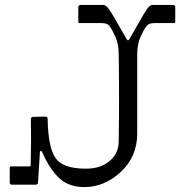

<svg xmlns="http://www.w3.org/2000/svg" viewBox="-20 -759 750 789"><path d="M607.9 -738.8H689.9Q699.7 -738.8 700.2 -729V-668.9Q700.2 -664.1 694.8 -664.1H612.8Q592.8 -664.1 583 -652.8Q573.2 -641.6 558.6 -610.4Q543.9 -579.1 543.9 -537.1V-210.9Q543.9 -115.2 476.6 -52.7Q409.2 9.8 327.1 9.8Q264.2 9.8 225.1 -25.4Q186 -60.5 152.8 -134.8Q149.9 -140.6 147 -138.7Q144 -136.7 144 -133.8L136.2 -9.8Q136.2 0 126 0H29.8Q20 0 20 -9.8V-69.8Q20 -74.7 24.9 -75.2H101.1Q106 -75.2 106 -80.1Q108.9 -180.2 106.9 -268.1Q106.9 -279.3 117.2 -278.8L166 -279.8Q175.8 -279.8 175.8 -270Q177.7 -153.8 208 -109.9Q238.3 -65.9 332 -65.9Q392.1 -65.4 429.7 -96.7Q467.3 -127.9 467.8 -176.8Q470.7 -341.8 467.8 -537.1Q467.8 -579.1 453.1 -610.4Q438.5 -641.6 429.2 -653.3Q419.4 -664.1 398.9 -664.1H307.1Q302.2 -664.1 301.8 -668.9V-729Q301.8 -738.8 312 -738.8H403.8Q415 -738.8 427.2 -722.2Q439.5 -705.6 501 -597.2Q505.9 -589.4 511.2 -597.2Q522.5 -616.2 548.3 -662.1Q574.2 -708 585.4 -723.6Q596.7 -739.3 607.9 -738.8Z"/></svg>

Font: BrevierViennese-Regular
Style: Regular
Weight: 400
Designer: Johannes Lang & Ellmer Stefan
Foundry: Johannes Lang & Ellmer Stefan
Version: Version 1.001;PS 001.001;hotconv 1.0.70;makeotf.lib2.5.58329